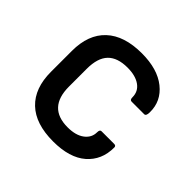

<svg xmlns="http://www.w3.org/2000/svg" viewBox="-134 -638 787 787"><g transform="rotate(45 260.0 -244.5)"><path d="M267 12Q165 12 112 -38.5Q59 -89 59 -184V-305Q59 -400 113 -450.5Q167 -501 269 -501Q360 -501 412 -459.5Q464 -418 463 -353Q463 -331 452 -331H379Q369 -331 369 -346Q369 -380 342 -399Q315 -418 269 -418Q211 -418 182.5 -388.5Q154 -359 154 -296V-193Q154 -71 268 -71Q315 -71 341.5 -91Q368 -111 368 -142Q368 -158 378 -158H451Q462 -158 462 -148Q462 -75 412 -31.5Q362 12 267 12Z"/></g></svg>

Font: Sofia Sans Medium
Style: Regular
Weight: 500
Designer: Botio Nikoltchev, Ani Petrova
Foundry: lettersoup
Version: Version 4.101; ttfautohint (v1.8.4.7-5d5b)